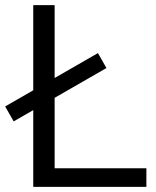

<svg xmlns="http://www.w3.org/2000/svg" viewBox="-41 -725 606 745"><path d="M88 0V-705H171V-72H527V0ZM12 -254 -21 -312 339 -519 372 -461Z"/></svg>

Font: Mulish ExtraLight
Style: Regular
Weight: 400
Version: Version 3.603